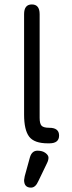

<svg xmlns="http://www.w3.org/2000/svg" viewBox="-20 -648 327 868"><path d="M153.3 170.9Q140.6 200.2 120.1 200.2Q88.9 200.2 88.9 166Q88.9 166 91.8 148.4L115.2 63.5Q124 33.2 149.4 33.2Q171.9 33.2 185.5 43.5Q199.2 53.7 199.2 64.9Q199.2 76.2 192.4 89.8ZM203.1 0H196.3Q134.8 0 111.8 -30.3Q88.9 -60.5 88.9 -129.9V-584Q88.9 -627.9 124 -627.9Q159.2 -627.9 159.2 -584V-115.2Q159.2 -88.9 168 -79.6Q176.8 -70.3 203.1 -70.3Q247.1 -70.3 247.1 -35.2Q247.1 0 203.1 0Z"/></svg>

Font: Jura
Style: DemiBold
Weight: 600
Version: Version 2.5